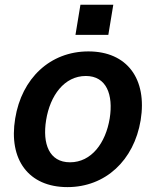

<svg xmlns="http://www.w3.org/2000/svg" viewBox="-20 -766 647 797"><path d="M313.9 -746.4 293.3 -621.4H429.7L450.3 -746.4ZM259.9 10.7C417.6 10.7 536.2 -100.1 563.9 -267C591.6 -438.2 507.8 -552.6 346.9 -552.6C188.6 -552.6 70 -441.4 43 -273.8C14.9 -103.7 98.4 10.7 259.9 10.7ZM270.6 -92.3C183.9 -92.3 155.5 -169.4 171.5 -267.8C187.9 -369.3 246.8 -450.6 336.3 -450.6C422.2 -450.6 451 -372.5 435.4 -274.5C418.7 -172.6 359.7 -92.3 270.6 -92.3Z"/></svg>

Font: TID UI Semi Bold
Style: Italic
Weight: 600
Italic angle: -9.39999°
Designer: The TID Project Authors
Foundry: Bakken & Bæck
Version: Version 1.001;hotconv 1.0.109;makeotfexe 2.5.65596